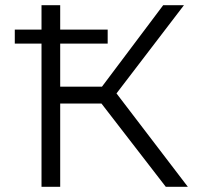

<svg xmlns="http://www.w3.org/2000/svg" viewBox="-20 -720 764 740"><path d="M37 -552V-606H140V-700H212V-606H395V-552H212V-386H373L609 -700H689L429 -360L704 0H619L371 -321H212V0H140V-552Z"/></svg>

Font: Montserrat
Style: Regular
Weight: 400
Designer: Julieta Ulanovsky
Foundry: Julieta Ulanovsky
Version: Version 9.000; ttfautohint (v1.8.4.7-5d5b)